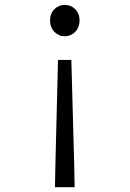

<svg xmlns="http://www.w3.org/2000/svg" viewBox="-20 -574 540 800"><path d="M209 206.1 210.9 109.4 221.7 -324.2H277.3L289.1 109.4L291 206.1ZM188.5 -489.3Q188.5 -517.6 206.5 -535.6Q224.6 -553.7 250 -553.7Q275.4 -553.7 293.5 -535.6Q311.5 -517.6 311.5 -489.3Q311.5 -460 293.5 -441.4Q275.4 -422.9 250 -422.9Q224.6 -422.9 206.5 -441.4Q188.5 -460 188.5 -489.3Z"/></svg>

Font: Gen Shin Gothic Monospace Normal
Style: Regular
Weight: 350
Designer: [Source Han Sans]
Ryoko NISHIZUKA  (kana & ideographs); Paul D. Hunt (Latin, Greek & Cyrillic); Wenlong ZHANG  (bopomofo
Version: Version 1.002.20150607